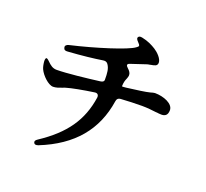

<svg xmlns="http://www.w3.org/2000/svg" viewBox="-142 -969 1285 1200"><g transform="rotate(20 500.0 -368.5)"><path d="M581 -790C576 -783 580 -774 592 -762C612 -742 609 -738 593 -727C553 -696 353 -633 192 -596C176 -592 168 -583 171 -572C173 -559 182 -553 198 -555C291 -561 369 -570 426 -579C439 -581 450 -579 458 -568C476 -543 478 -514 478 -468C478 -458 470 -452 455 -450C370 -439 236 -424 173 -424C147 -424 130 -437 109 -458C99 -468 92 -472 88 -471C84 -469 81 -461 82 -446C84 -425 88 -409 93 -398C109 -363 156 -317 188 -317C207 -317 226 -324 244 -331C248 -333 254 -335 260 -337C262 -338 265 -338 267 -339C296 -348 374 -363 445 -373C463 -376 473 -366 471 -348C448 -191 370 -79 211 26C197 35 193 43 198 53C203 62 212 63 227 58C440 -27 555 -167 585 -365C587 -381 596 -389 611 -390C659 -393 709 -395 753 -395C787 -395 821 -391 845 -388C853 -388 860 -387 866 -386C873 -386 879 -385 884 -385C907 -385 925 -395 925 -429C925 -472 859 -498 801 -498C798 -498 793 -497 788 -496C786 -495 785 -495 781 -494C779 -493 774 -492 770 -491C757 -488 739 -484 709 -480C686 -477 656 -473 619 -468C602 -466 592 -466 592 -467C593 -496 598 -509 604 -522C604 -523 604 -524 605 -525C605 -527 608 -531 610 -542V-550C610 -561 602 -574 588 -586C572 -600 572 -610 591 -616C622 -626 653 -637 690 -649C694 -651 702 -652 708 -653C711 -654 713 -654 717 -655C738 -659 758 -661 758 -684C758 -711 725 -743 701 -758C675 -774 650 -787 609 -796C594 -799 586 -798 581 -790Z"/></g></svg>

Font: 寒蝉锦书宋Pro Soft
Style: Regular
Weight: 700
Designer: 寒蝉锦书宋{Warren} 思源宋体{Ryoko NISHIZUKA 西塚涼子 (kana & ideographs); Frank Grießhammer (Latin, Greek & Cyrillic); Wenlong ZHANG 
Foundry: Adobe & ChillType
Version: Version 2.000;Glyphs 3.1.1 (3135)